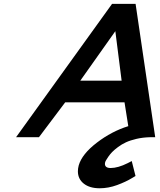

<svg xmlns="http://www.w3.org/2000/svg" viewBox="-20 -714 835 999"><path d="M63.5 0 563 -693.8H685.5L787.6 0H759.3Q722.7 1 690.2 8.5Q657.7 16.1 635.5 26.4Q613.3 36.6 593.8 51.3Q574.2 65.9 563.2 77.4Q552.2 88.9 543 102.3Q533.7 115.7 531.5 120.4Q529.3 125 527.3 128.9Q525.9 133.3 525.9 138.2Q525.9 160.2 555.7 160.2Q593.8 160.2 644.5 134.8L665.5 124L685.1 201.7L668 211.9Q635.3 231.9 589.6 248.8Q543.9 265.6 498.5 265.6Q446.8 265.6 416 241.5Q385.3 217.3 385.3 177.2Q385.3 162.6 389.6 146.5Q406.7 87.4 483.9 28.3Q561 -30.8 647.5 -57.6L627.9 -181.6H319.3L182.6 0ZM612.8 -294.4 580.1 -551.8 397.9 -294.4Z"/></svg>

Font: Cantarell
Style: Bold Italic
Weight: 700
Italic angle: -16°
Designer: Dave Crossland
Version: Version 1.004